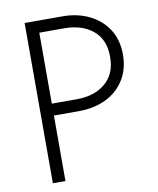

<svg xmlns="http://www.w3.org/2000/svg" viewBox="-80 -763 681 826"><g transform="rotate(-10 260.5 -350.0)"><path d="M84 -700V0H139V-700ZM115 -648H248Q325 -648 373 -608.5Q421 -569 421 -493Q421 -418 373 -378Q325 -338 248 -338H115V-286H248Q314 -286 365.5 -310.5Q417 -335 447 -382Q477 -429 477 -493Q477 -558 447 -604Q417 -650 365.5 -675Q314 -700 248 -700H115Z"/></g></svg>

Font: Jost Light
Style: Regular
Weight: 300
Version: Version 3.710